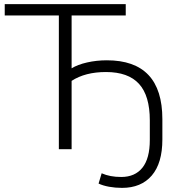

<svg xmlns="http://www.w3.org/2000/svg" viewBox="-20 -725 869 933"><path d="M573 188Q540 188 510 182.5Q480 177 459 167L474 117Q514 135 569 135Q636 135 672 90Q708 45 708 -45V-140Q708 -260 655.5 -317.5Q603 -375 495 -375Q394 -375 328 -332V0H266V-650H3V-705H591V-650H328V-393Q357 -411 403 -421.5Q449 -432 499 -432Q769 -432 769 -146V-47Q769 68 717.5 128Q666 188 573 188Z"/></svg>

Font: Nunito Sans Light
Style: Regular
Weight: 300
Designer: Vernon Adams
Foundry: Vernon Adams
Version: Version 3.101; ttfautohint (v1.8.4.7-5d5b);gftools[0.9.27]